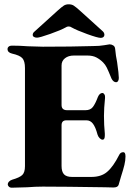

<svg xmlns="http://www.w3.org/2000/svg" viewBox="-20 -867 617 892"><path d="M16 -11Q16 -17 21.5 -23Q27 -29 36 -32Q71 -42 83.5 -54Q96 -66 96 -95V-551Q96 -583 84 -596.5Q72 -610 36 -618Q15 -623 15 -639Q15 -646 20.5 -650.5Q26 -655 35 -655Q71 -655 110 -652Q160 -650 179 -650Q313 -650 412 -653Q443 -653 464.5 -657Q486 -661 489 -661Q498 -661 506 -656Q514 -651 515 -640Q518 -607 524 -579Q532 -523 532 -505Q532 -496 528.5 -490.5Q525 -485 519 -485Q513 -485 507.5 -489.5Q502 -494 498 -502Q483 -539 476 -553Q469 -567 459 -577Q445 -591 428 -600Q411 -609 386 -609H323Q298 -609 282 -596.5Q266 -584 266 -563V-379Q266 -355 292 -355H377Q400 -355 411.5 -370Q423 -385 435 -417Q443 -435 456 -435Q461 -435 465 -428.5Q469 -422 468 -412Q463 -364 463 -329Q463 -286 467 -246V-238Q467 -218 457 -218Q450 -218 443 -225Q436 -232 433 -242Q424 -276 412 -292Q400 -308 382 -308H288Q266 -308 266 -285V-96Q266 -69 277.5 -57Q289 -45 315 -45H404Q450 -45 477 -68Q506 -92 534 -148Q540 -160 553 -160Q563 -160 563 -140Q563 -122 558 -101Q553 -80 542 -46L531 -8Q527 4 507 4L468 3Q273 0 179 0Q145 0 106 3Q54 5 35 5Q26 5 21 0Q16 -5 16 -11ZM132 -705Q132 -714 141 -721L247 -817Q267 -835 276.5 -841Q286 -847 299 -847Q313 -847 322.5 -841Q332 -835 352 -817L457 -722Q465 -715 465 -705Q465 -699 460.5 -695Q456 -691 448 -691Q434 -691 385.5 -708.5Q337 -726 312 -740Q307 -744 299 -744Q291 -744 286 -740Q263 -727 213.5 -709.5Q164 -692 152 -692Q143 -692 137.5 -695.5Q132 -699 132 -705Z"/></svg>

Font: EB Garamond ExtraBold
Style: Regular
Weight: 800
Designer: Georg Duffner and Octavio Pardo
Foundry: Georg Duffner
Version: Version 1.000